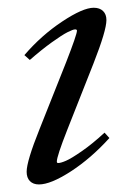

<svg xmlns="http://www.w3.org/2000/svg" viewBox="-20 -472 341 503"><path d="M82 11.2Q66.9 11.2 58.3 2.4Q49.8 -6.3 49.8 -22Q49.8 -49.8 84 -134.8L153.3 -309.1Q181.6 -381.8 181.6 -391.6Q181.6 -395 176.8 -395Q171.4 -395 157 -387.7Q142.6 -380.4 115.7 -361.1Q88.9 -341.8 58.1 -314.9L43.9 -327.6Q88.4 -379.4 142.8 -415.5Q197.3 -451.7 225.6 -451.7Q241.2 -451.7 250 -443.1Q258.8 -434.6 258.8 -419.4Q258.8 -392.1 225.1 -306.2L156.2 -131.8Q128.9 -62.5 128.9 -48.8Q128.9 -44.9 132.3 -44.9Q139.2 -44.9 152.8 -50.8Q166.5 -56.6 194.3 -75.9Q222.2 -95.2 253.9 -124.5L266.6 -110.4Q218.3 -57.1 165.5 -22.9Q112.8 11.2 82 11.2Z"/></svg>

Font: Elstob 10pt
Style: Italic
Weight: 400
Italic angle: -20°
Designer: Peter S. Baker
Version: Version 1.015